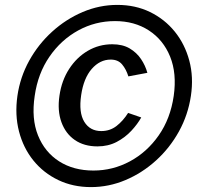

<svg xmlns="http://www.w3.org/2000/svg" viewBox="-20 -753 825 783"><path d="M351 10Q277.5 10 217.5 -18.8Q157.5 -47.5 116.2 -98.5Q75 -149.5 57.5 -217Q40 -284.5 51 -362Q62 -438.5 99.2 -505.8Q136.5 -573 192.8 -624Q249 -675 317.2 -704Q385.5 -733 458.5 -733Q532 -733 591.8 -704Q651.5 -675 692.8 -624Q734 -573 752 -505.8Q770 -438.5 758.5 -362Q747 -284.5 709.8 -217Q672.5 -149.5 616.2 -98.5Q560 -47.5 492 -18.8Q424 10 351 10ZM361 -57.5Q440 -57.5 509.8 -95Q579.5 -132.5 627.2 -200.8Q675 -269 688.5 -362Q701.5 -453.5 673.8 -522Q646 -590.5 587.2 -628.8Q528.5 -667 449 -667Q368.5 -667 298.8 -628.8Q229 -590.5 181.8 -522Q134.5 -453.5 121.5 -362Q107.5 -269 135 -200.8Q162.5 -132.5 221.2 -95Q280 -57.5 361 -57.5ZM377.5 -156Q323 -156 285.2 -182Q247.5 -208 230.5 -254.8Q213.5 -301.5 222.5 -363Q231.5 -425 262.2 -472.2Q293 -519.5 338.5 -546Q384 -572.5 438 -572.5Q480 -572.5 508.8 -555.5Q537.5 -538.5 555.2 -512Q573 -485.5 581 -456L503.5 -441.5Q494.5 -470.5 478 -490.2Q461.5 -510 431.5 -510Q387.5 -510 354.2 -472Q321 -434 311 -365Q300.5 -294 323.8 -256.2Q347 -218.5 393 -218.5Q428.5 -218.5 455.2 -239.2Q482 -260 502.5 -292.5L556 -274Q541 -247 515.8 -219.8Q490.5 -192.5 455.8 -174.2Q421 -156 377.5 -156Z"/></svg>

Font: Public Sans Medium
Style: Italic
Weight: 500
Italic angle: -8°
Designer: The Public Sans project authors (U.S. Web Design System). Libre Franklin designed by Pablo Impallari and Rodrigo Fuenzal
Version: Version 1.007; ttfautohint (v1.8.1) -l 8 -r 50 -G 200 -x 14 